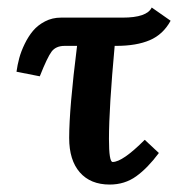

<svg xmlns="http://www.w3.org/2000/svg" viewBox="-20 -479 503 511"><path d="M142.1 -432.1H306.2Q371.1 -432.1 383.8 -459L434.1 -423.8Q414.1 -387.2 378.7 -372.1Q343.3 -356.9 289.1 -356.9H285.2Q270 -191.4 270 -108.9Q270 -47.9 279.8 -47.9Q306.2 -47.9 365.2 -106.9L402.8 -71.8Q373 -31.7 342.5 -9.8Q312 12.2 272 12.2Q220.7 12.2 192.4 -20.3Q164.1 -52.7 164.1 -111.8Q164.1 -189.9 185.1 -356.9H151.9Q128.9 -356.9 117.4 -341.8Q106 -326.7 85.9 -275.9L23.9 -288.1Q26.4 -306.2 31.2 -324.2Q36.1 -342.3 45.7 -362.1Q55.2 -381.8 67.9 -397Q80.6 -412.1 99.9 -422.1Q119.1 -432.1 142.1 -432.1Z"/></svg>

Font: Linux Libertine G
Style: Semibold
Weight: 600
Designer: Philipp H. Poll
Foundry: Philipp H. Poll
Version: Version 5.1.1